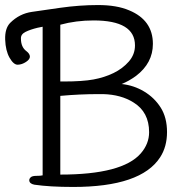

<svg xmlns="http://www.w3.org/2000/svg" viewBox="-33 -731 730 761"><path d="M136 -625 116 -621Q87 -614 68 -604.5Q49 -595 50 -578Q50 -544 72 -528Q85 -518 85.5 -507Q86 -496 70 -485.5Q54 -475 37.5 -474.5Q21 -474 5 -502Q-11 -530 -12.5 -574Q-14 -618 7 -640Q44 -677 94 -684Q144 -691 205 -700Q282 -711 356 -711Q430 -711 479 -690Q573 -651 573 -557Q573 -481 506 -430Q477 -409 449 -398Q497 -393 538 -368.5Q579 -344 604 -304.5Q629 -265 629 -207.5Q629 -150 602 -108Q526 10 257 10Q164 10 103 1Q83 -3 83 -17Q83 -23 89 -28.5Q95 -34 111.5 -34Q128 -34 136 -36ZM357 -358Q283 -358 206 -351V-39Q452 -39 525 -123Q558 -161 558 -207Q558 -287 496 -325Q447 -356 376 -358ZM502 -551Q502 -650 338 -650Q268 -650 206 -633V-408H219Q294 -408 337.5 -416Q381 -424 417 -441.5Q453 -459 477.5 -487Q502 -515 502 -551Z"/></svg>

Font: QiushuiShotai Bright
Style: Regular
Weight: 400
Designer: Christian Thalmann (Catharsis Fonts)
Version: Version 1.250;